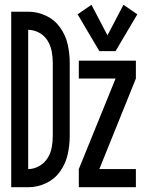

<svg xmlns="http://www.w3.org/2000/svg" viewBox="-20 -784 616 804"><path d="M396 -570H464L555 -724L497 -764L430 -636L363 -764L305 -724ZM310 0H549V-76H396L549 -455V-530H310V-455H464L310 -76ZM27 0H98Q137 0 173 -17Q209 -34 232 -66.5Q255 -99 263.5 -137.5Q272 -176 272 -215V-521Q272 -560 263.5 -598Q255 -636 232 -668.5Q209 -701 173 -718Q137 -735 98 -735H27ZM98 -76V-659Q122 -659 144 -647Q166 -635 179 -614Q192 -593 196.5 -569Q201 -545 201 -521V-215Q201 -190 196.5 -166Q192 -142 179 -121.5Q166 -101 144 -88.5Q122 -76 98 -76Z"/></svg>

Font: Iosevka SS01 Extended
Style: Regular
Weight: 400
Width: 7
Monospace: yes
Designer: Belleve Invis
Foundry: Belleve Invis
Version: Version 3.4.7; ttfautohint (v1.8.3)